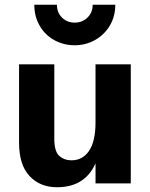

<svg xmlns="http://www.w3.org/2000/svg" viewBox="-20 -770 629 806"><path d="M60 -171V-500H208V-187Q208 -134 229 -115.5Q250 -97 280 -97Q327 -97 354 -137Q381 -177 381 -257L407 -237Q407 -156 387 -99.5Q367 -43 325 -13.5Q283 16 219 16Q148 16 104 -31Q60 -78 60 -171ZM381 -500H529V0H381ZM124 -750H219Q219 -717 240.5 -696Q262 -675 293.5 -675Q325 -675 347 -696Q369 -717 369 -750H464Q464 -701 441 -662.5Q418 -624 379 -602Q339.9 -580 293.5 -580Q247.1 -580 208 -601.5Q169 -623 146.5 -662Q124 -701 124 -750Z"/></svg>

Font: Uncut Sans VF
Style: Regular
Weight: 400
Designer: Kasper Nordkvist
Foundry: Uncut Type
Version: Version 1.100;FEAKit 1.0